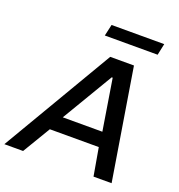

<svg xmlns="http://www.w3.org/2000/svg" viewBox="-180 -991 1041 1117"><g transform="rotate(20 340.0 -432.5)"><path d="M320 -865 304 -794H631L646 -865ZM376 -688 -29 0H87L190 -172H493L523 0H635L523 -688ZM482 -263H237L425 -579H431Z"/></g></svg>

Font: Saira UNSAM Medium Italic
Style: Regular
Weight: 500
Italic angle: -12°
Designer: Hector Gatti with collaboration of the Omnibus-Type team
Foundry: Omnibus-Type
Version: Version 0.072;PS 000.072;hotconv 1.0.88;makeotf.lib2.5.64775